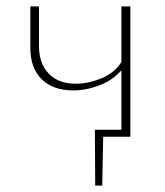

<svg xmlns="http://www.w3.org/2000/svg" viewBox="-20 -428 518 601"><path d="M388 -408V0H303L300 153H278L277 -22H360V-208Q333 -177 291.5 -161Q250 -145 209 -145Q146 -145 110.5 -180Q75 -215 75 -278V-408H102V-285Q102 -229 132.5 -197.5Q163 -166 217 -166Q258 -166 299 -183.5Q340 -201 360 -234V-408Z"/></svg>

Font: Ysabeau Extralight
Style: Regular
Weight: 200
Designer: Christian Thalmann (Catharsis Fonts)
Version: Version 0.003